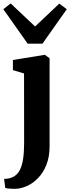

<svg xmlns="http://www.w3.org/2000/svg" viewBox="-43 -884 418 1146"><path d="M49.5 243Q37 243 24.5 242.5Q12 242 2.5 240.8Q-7 239.5 -11.5 238L-18.5 184Q-10.5 184 4 182Q18.5 180 34 172.5Q58.5 161 73.2 134.8Q88 108.5 94.5 67.2Q101 26 101 -30.5L100.5 -445.5L34 -465.5V-526L219.5 -556H226L253 -536V-11.5Q253 51.5 234.2 99Q215.5 146.5 184.8 178.2Q154 210 118.5 226Q83 242 49.5 243ZM122 -623.5 -23 -829 20.5 -863.5 166.5 -726 311 -862.5 355.5 -829 210.5 -623.5Z"/></svg>

Font: Merriweather 48pt ExtraBold
Style: Regular
Weight: 800
Version: Version 2.100